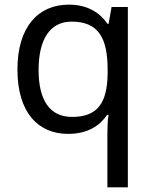

<svg xmlns="http://www.w3.org/2000/svg" viewBox="-20 -566 655 826"><path d="M442 11V240H530V-536H460L447 -463H443C411 -509 360 -546 276 -546C145 -546 55 -451 55 -267C55 -83 143 10 273 10C358 10 410 -26 441 -72H447C443 -49 442 -13 442 11ZM290 -63C192 -63 146 -138 146 -265C146 -392 192 -473 288 -473C404 -473 443 -402 443 -266V-248C441 -123 400 -63 290 -63Z"/></svg>

Font: Noto Sans Buginese
Style: Regular
Weight: 400
Designer: Monotype Design Team
Foundry: Monotype Imaging Inc.
Version: Version 2.002